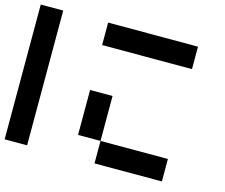

<svg xmlns="http://www.w3.org/2000/svg" viewBox="-105 -891 1209 1032"><g transform="rotate(15 500.0 -375.0)"><path d="M0 0V-750H125V0ZM375 -125V-375H500V-125ZM375 -625V-750H875V-625ZM500 -125H875V0H500Z"/></g></svg>

Font: Galmuri7 Regular
Style: Regular
Weight: 400
Designer: Lee Minseo (quiple)
Version: Version 2.399;hotconv 1.1.1;makeotfexe 2.6.0 DEVELOPMENT